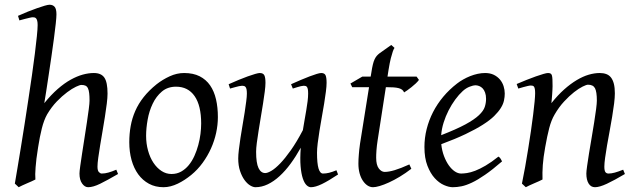

<svg xmlns="http://www.w3.org/2000/svg" viewBox="-20 -762 2649 802"><path d="M473.1 -35.2Q427.7 -8.8 398.2 5.6Q368.7 20 348.1 20Q334 20 323 4.6Q312 -10.7 312 -37.1Q312 -45.9 315.2 -68.6Q318.4 -91.3 323 -121.6Q327.6 -151.9 333 -186Q338.4 -220.2 343 -251Q347.7 -281.7 350.8 -306.2Q354 -330.6 354 -341.8Q354 -360.4 352.5 -372.8Q351.1 -385.3 347.4 -393.1Q343.8 -400.9 337.2 -404.1Q330.6 -407.2 319.8 -407.2Q313.5 -407.2 297.4 -399.7Q281.2 -392.1 260.5 -376.7Q239.7 -361.3 217.5 -338.4Q195.3 -315.4 176.8 -284.2Q163.6 -260.7 154.8 -225.8Q146 -190.9 139.2 -147Q134.8 -120.1 132.3 -99.6Q129.9 -79.1 128.7 -63.2Q127.4 -47.4 127.2 -34.9Q127 -22.5 127.9 -12.2Q121.6 -8.8 112.1 -4.6Q102.5 -0.5 92.5 3.9Q82.5 8.3 73.2 12.5Q64 16.6 58.1 20L42 4.9Q46.4 -21.5 53 -60.3Q59.6 -99.1 67.1 -145.8Q74.7 -192.4 82.8 -244.1Q90.8 -295.9 98.6 -347.4Q106.4 -398.9 113.5 -448Q120.6 -497.1 125.7 -538.3Q130.9 -579.6 134 -610.6Q137.2 -641.6 137.2 -657.2Q137.2 -668.5 135.5 -675Q133.8 -681.6 131.1 -684.8Q128.4 -688 124.8 -689Q121.1 -689.9 117.2 -689.9Q112.3 -689.9 103.3 -687.7Q94.2 -685.5 84.5 -683.1Q73.2 -680.2 61 -676.8L55.2 -695.8Q75.7 -705.1 96.4 -713.4Q117.2 -721.7 135.3 -728Q153.3 -734.4 167 -738.3Q180.7 -742.2 187 -742.2Q200.7 -742.2 208.3 -733.4Q215.8 -724.6 215.8 -702.1Q215.8 -690.4 212.9 -663.3Q210 -636.2 205.3 -601.1Q200.7 -565.9 194.8 -525.9Q189 -485.8 183.3 -448.5Q177.7 -411.1 172.9 -379.9Q168 -348.6 165 -331.1Q193.4 -366.2 221.2 -390.4Q249 -414.6 275.4 -429.2Q301.8 -443.8 325.9 -450.4Q350.1 -457 372.1 -457Q402.8 -457 416 -437.7Q429.2 -418.5 429.2 -371.1Q429.2 -354 426 -328.6Q422.9 -303.2 418.2 -273.9Q413.6 -244.6 408.2 -213.4Q402.8 -182.1 398.2 -154.1Q393.6 -126 390.4 -102.8Q387.2 -79.6 387.2 -65.9Q387.2 -49.3 393.1 -43.2Q398.9 -37.1 404.8 -37.1Q418.5 -37.1 433.1 -41.3Q447.8 -45.4 465.8 -53.2Z M820.3 -246.1Q820.3 -320.8 793 -360.4Q765.6 -399.9 715.3 -399.9Q680.2 -399.9 656.2 -379.6Q632.3 -359.4 617.7 -328.6Q603 -297.9 596.7 -262Q590.3 -226.1 590.3 -194.8Q590.3 -162.1 598.4 -133.1Q606.4 -104 620.8 -82.3Q635.3 -60.5 654.5 -47.9Q673.8 -35.2 696.3 -35.2Q718.8 -35.2 736.6 -45.2Q754.4 -55.2 768.3 -72Q782.2 -88.9 792 -110.6Q801.8 -132.3 808.1 -155.8Q814.5 -179.2 817.4 -202.6Q820.3 -226.1 820.3 -246.1ZM890.1 -272.9Q890.1 -240.2 882.8 -206.8Q875.5 -173.3 861.3 -141.8Q847.2 -110.4 826.4 -81.8Q805.7 -53.2 778.3 -30.8Q765.6 -20.5 751.5 -11.2Q737.3 -2 722.7 5.1Q708 12.2 692.9 16.1Q677.7 20 663.1 20Q628.9 20 602.3 5.6Q575.7 -8.8 557.4 -33.9Q539.1 -59.1 529.5 -93.5Q520 -127.9 520 -168Q520 -203.1 525.9 -235.6Q531.7 -268.1 544.9 -298.3Q558.1 -328.6 580.1 -356.4Q602.1 -384.3 634.3 -410.2Q659.2 -429.7 689 -443.4Q718.8 -457 749 -457Q787.1 -457 814 -443.4Q840.8 -429.7 857.7 -405.3Q874.5 -380.9 882.3 -347.2Q890.1 -313.5 890.1 -272.9Z M1392.1 -33.2Q1352.5 -6.8 1325 6.6Q1297.4 20 1278.8 20Q1269.5 20 1260.5 11.5Q1251.5 2.9 1244.9 -16.6Q1238.3 -36.1 1235.6 -67.6Q1232.9 -99.1 1236.3 -145Q1216.3 -108.9 1194.1 -78.6Q1171.9 -48.3 1147.9 -26.4Q1124 -4.4 1098.6 7.8Q1073.2 20 1046.9 20Q1037.1 20 1024.7 12.5Q1012.2 4.9 1001.2 -10.3Q990.2 -25.4 982.7 -47.9Q975.1 -70.3 975.1 -100.1Q975.1 -114.7 977.8 -137.2Q980.5 -159.7 984.4 -185.5Q988.3 -211.4 993.2 -239.3Q998 -267.1 1002 -292.5Q1005.9 -317.9 1008.5 -338.4Q1011.2 -358.9 1011.2 -371.1Q1011.2 -382.3 1009.8 -388.9Q1008.3 -395.5 1005.6 -398.7Q1002.9 -401.9 999.3 -402.8Q995.6 -403.8 991.2 -403.8Q986.8 -403.8 978.5 -402.1Q970.2 -400.4 961.9 -397.9Q952.1 -395.5 940.9 -392.1L935.1 -410.2Q955.6 -419.4 976.3 -428Q997.1 -436.5 1014.6 -442.9Q1032.2 -449.2 1045.7 -453.1Q1059.1 -457 1064.9 -457Q1079.1 -457 1084 -447.8Q1088.9 -438.5 1088.9 -416Q1088.9 -401.9 1085.9 -378.9Q1083 -356 1078.6 -328.6Q1074.2 -301.3 1069.3 -272Q1064.5 -242.7 1060.1 -215.3Q1055.7 -188 1052.7 -165Q1049.8 -142.1 1049.8 -127.9Q1049.8 -81.1 1059.8 -60.1Q1069.8 -39.1 1087.9 -39.1Q1097.7 -39.1 1113.8 -48.6Q1129.9 -58.1 1150.4 -79.3Q1170.9 -100.6 1195.1 -134.8Q1219.2 -168.9 1245.1 -218.3Q1248.5 -239.3 1252.2 -260.5Q1255.9 -281.7 1259.3 -301.5Q1262.7 -321.3 1264.9 -339.1Q1267.1 -356.9 1267.1 -371.1Q1267.1 -382.3 1265.9 -388.9Q1264.6 -395.5 1262.2 -398.7Q1259.8 -401.9 1256.6 -402.8Q1253.4 -403.8 1249 -403.8Q1244.6 -403.8 1237.1 -402.1Q1229.5 -400.4 1221.7 -397.9Q1212.9 -395.5 1203.1 -392.1L1195.8 -410.2Q1216.3 -419.4 1236.3 -428Q1256.3 -436.5 1273.2 -442.9Q1290 -449.2 1302.7 -453.1Q1315.4 -457 1321.8 -457Q1335.4 -457 1339.8 -447.8Q1344.2 -438.5 1344.2 -416Q1344.2 -401.9 1341.3 -379.2Q1338.4 -356.4 1334 -329.3Q1329.6 -302.2 1324.2 -272.7Q1318.8 -243.2 1314.5 -215.6Q1310.1 -188 1307.1 -164.1Q1304.2 -140.1 1304.2 -124Q1304.2 -79.6 1310.5 -58.3Q1316.9 -37.1 1329.1 -37.1Q1341.8 -37.1 1354.7 -40.3Q1367.7 -43.5 1385.3 -50.8Z M1698.2 -57.1Q1674.3 -38.6 1650.4 -24.2Q1626.5 -9.8 1605 0Q1583.5 9.8 1566.2 14.9Q1548.8 20 1538.1 20Q1525.9 20 1514.9 12.7Q1503.9 5.4 1495.4 -7.6Q1486.8 -20.5 1481.9 -38.6Q1477.1 -56.6 1477.1 -78.1Q1477.1 -87.4 1477.5 -96.7Q1478 -106 1478.8 -116Q1479.5 -126 1480.7 -137.2Q1481.9 -148.4 1483.9 -162.1L1521.5 -397.9H1451.2L1443.8 -413.1L1493.2 -441.9H1528.3L1531.2 -459Q1534.2 -479 1537.4 -492.2Q1540.5 -505.4 1544.7 -514.2Q1548.8 -522.9 1553.7 -528.6Q1558.6 -534.2 1564.9 -539.1L1614.3 -574.2L1627.9 -562Q1624.5 -557.6 1620.6 -546.4Q1617.2 -536.6 1612.5 -518.6Q1607.9 -500.5 1603 -470.2L1598.6 -441.9H1720.2L1730 -428.2Q1725.1 -421.4 1716.6 -413.3Q1708 -405.3 1698.7 -397.9Q1689.5 -390.6 1680.9 -384.5Q1672.4 -378.4 1668 -376Q1665 -382.8 1659.9 -387Q1654.8 -391.1 1646 -393.6Q1637.2 -396 1624.3 -397Q1611.3 -397.9 1593.3 -397.9H1591.8L1557.1 -173.8Q1555.7 -164.6 1554.4 -154.1Q1553.2 -143.6 1552.5 -134Q1551.8 -124.5 1551.5 -116.2Q1551.3 -107.9 1551.3 -103Q1551.3 -72.8 1562.3 -58.3Q1573.2 -43.9 1586.9 -43.9Q1604 -43.9 1628.7 -51.3Q1653.3 -58.6 1689.9 -75.2Z M1913.1 -381.8Q1897 -367.2 1881.6 -346.2Q1866.2 -325.2 1853.8 -300.8Q1841.3 -276.4 1833 -249.8Q1824.7 -223.1 1822.8 -197.3Q1886.7 -222.2 1924.1 -242.4Q1961.4 -262.7 1980.5 -280.8Q1999.5 -298.8 2004.9 -315.4Q2010.3 -332 2010.3 -349.1Q2010.3 -364.3 2006.3 -375.2Q2002.4 -386.2 1996.1 -392.8Q1989.7 -399.4 1981.7 -402.6Q1973.6 -405.8 1965.3 -405.8Q1957.5 -405.8 1942.4 -400.1Q1927.2 -394.5 1913.1 -381.8ZM2088.4 -371.1Q2088.4 -357.4 2085.2 -342.3Q2082 -327.1 2072 -311Q2062 -294.9 2044.2 -277.3Q2026.4 -259.8 1996.8 -241Q1967.3 -222.2 1924.8 -201.9Q1882.3 -181.6 1823.2 -159.7Q1826.2 -132.3 1834.7 -109.9Q1843.3 -87.4 1854.7 -71.3Q1866.2 -55.2 1879.6 -46.1Q1893.1 -37.1 1906.2 -37.1Q1916.5 -37.1 1931.2 -39.3Q1945.8 -41.5 1965.1 -48.8Q1984.4 -56.2 2008.5 -70.3Q2032.7 -84.5 2062 -107.9Q2067.4 -105 2071.5 -98.4Q2075.7 -91.8 2077.1 -87.9Q2037.1 -53.2 2006.3 -32Q1975.6 -10.7 1951.4 0.7Q1927.2 12.2 1908 16.1Q1888.7 20 1871.1 20Q1855 20 1834.5 11Q1814 2 1795.9 -17.8Q1777.8 -37.6 1765.4 -69.6Q1752.9 -101.6 1752.9 -147.9Q1752.9 -186 1762.2 -222.9Q1771.5 -259.8 1788.8 -293.7Q1806.2 -327.6 1831.5 -357.9Q1856.9 -388.2 1889.2 -413.1Q1900.4 -421.9 1914.6 -429.9Q1928.7 -438 1944.1 -444.1Q1959.5 -450.2 1975.3 -453.6Q1991.2 -457 2006.3 -457Q2027.3 -457 2042.7 -449.5Q2058.1 -441.9 2068.4 -429.7Q2078.6 -417.5 2083.5 -402.1Q2088.4 -386.7 2088.4 -371.1Z M2590.3 -35.2Q2545.9 -8.8 2514.9 5.6Q2483.9 20 2465.3 20Q2448.2 20 2438.7 4.6Q2429.2 -10.7 2429.2 -37.1Q2429.2 -45.9 2432.4 -68.6Q2435.5 -91.3 2440.4 -121.6Q2445.3 -151.9 2451.2 -186Q2457 -220.2 2461.9 -251Q2466.8 -281.7 2470 -306.2Q2473.1 -330.6 2473.1 -341.8Q2473.1 -378.9 2465.3 -393.6Q2457.5 -408.2 2436 -408.2Q2429.7 -408.2 2413.8 -400.4Q2397.9 -392.6 2377.9 -377Q2357.9 -361.3 2336.2 -337.9Q2314.5 -314.5 2296.4 -283.2Q2282.7 -259.8 2274.2 -227.1Q2265.6 -194.3 2257.3 -147Q2249.5 -103.5 2247.3 -72.3Q2245.1 -41 2246.1 -12.2Q2239.7 -8.8 2230.2 -4.6Q2220.7 -0.5 2210.7 3.9Q2200.7 8.3 2191.4 12.5Q2182.1 16.6 2176.3 20L2160.2 4.9Q2167 -27.3 2173.6 -64.9Q2180.2 -102.5 2186.3 -140.4Q2192.4 -178.2 2197.8 -215.1Q2203.1 -252 2207 -283Q2210.9 -314 2213.1 -337.4Q2215.3 -360.8 2215.3 -372.1Q2215.3 -383.3 2214.1 -389.9Q2212.9 -396.5 2210.7 -399.7Q2208.5 -402.8 2205.1 -403.8Q2201.7 -404.8 2197.3 -404.8Q2192.9 -404.8 2184.3 -402.8Q2175.8 -400.9 2167 -398.4Q2156.7 -395.5 2145 -392.1L2138.2 -411.1Q2158.7 -419.9 2179.4 -428.2Q2200.2 -436.5 2218.3 -442.9Q2236.3 -449.2 2249.8 -453.1Q2263.2 -457 2269 -457Q2275.9 -457 2279.8 -454.8Q2283.7 -452.6 2285.4 -446.8Q2287.1 -440.9 2287.6 -430.2Q2288.1 -419.4 2288.1 -401.9Q2288.1 -396.5 2287.6 -387.2Q2287.1 -377.9 2286.4 -367.4Q2285.6 -356.9 2284.7 -346.9Q2283.7 -336.9 2283.2 -331.1Q2309.6 -364.3 2336.4 -388.2Q2363.3 -412.1 2389.2 -427.5Q2415 -442.9 2439.2 -450Q2463.4 -457 2485.4 -457Q2500.5 -457 2512.5 -452.6Q2524.4 -448.2 2532.2 -438.2Q2540 -428.2 2544.2 -411.9Q2548.3 -395.5 2548.3 -372.1Q2548.3 -355 2545.2 -329.6Q2542 -304.2 2537.1 -274.7Q2532.2 -245.1 2526.4 -213.9Q2520.5 -182.6 2515.6 -154.3Q2510.7 -126 2507.6 -102.8Q2504.4 -79.6 2504.4 -65.9Q2504.4 -49.3 2508.8 -43.2Q2513.2 -37.1 2522 -37.1Q2533.2 -37.1 2547.9 -41Q2562.5 -44.9 2583 -53.2Z"/></svg>

Font: Gentium Plus Eur
Style: Italic
Weight: 400
Italic angle: -8°
Designer: J. Victor Gaultney, Annie Olsen, Iska Routamaa, Becca Hirsbrunner
Foundry: SIL International
Version: Version 5.000